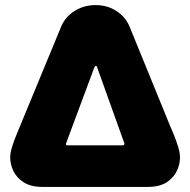

<svg xmlns="http://www.w3.org/2000/svg" viewBox="-20 -733 746 753"><path d="M146 0Q101 0 73 -18Q45 -36 32.5 -62.5Q20 -89 20 -115Q20 -133 27.5 -157.5Q35 -182 45 -205.5Q55 -229 60 -242L220 -629Q236 -667 272.5 -690Q309 -713 355 -713Q401 -713 436.5 -690Q472 -667 488 -629L646 -242Q652 -229 661.5 -205.5Q671 -182 678.5 -157.5Q686 -133 686 -115Q686 -89 673.5 -62.5Q661 -36 633.5 -18Q606 0 560 0ZM246 -163H461Q470 -163 467 -173L362 -466Q360 -475 356 -475Q354 -475 352 -471.5Q350 -468 349 -466L240 -173Q235 -163 246 -163Z"/></svg>

Font: MuseoModerno Black
Style: Regular
Weight: 900
Designer: Pablo Cosgaya, Héctor Gatti, Marcela Romero, and the Authors of The MuseoModerno Project.
Foundry: Omnibus-Type Team
Version: Version 1.001